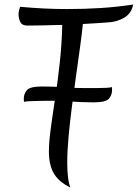

<svg xmlns="http://www.w3.org/2000/svg" viewBox="-20 -797 608 848"><path d="M62 -733Q62 -744 64.5 -753.5Q67 -763 69 -767Q123 -762 174.5 -759.5Q226 -757 277 -757Q351 -757 423.5 -761.5Q496 -766 568 -777Q561 -738 529 -719Q497 -700 456 -698Q433 -696 405 -694.5Q377 -693 346 -691Q342 -650 334 -592Q326 -534 316.5 -466.5Q307 -399 298 -329.5Q289 -260 283 -195Q277 -130 277 -78Q277 -2 291 31Q242 8 219 -29Q196 -66 196 -129Q196 -168 204 -228Q212 -288 223.5 -362.5Q235 -437 244 -520Q253 -603 255 -687Q211 -686 170.5 -685Q130 -684 102 -684Q77 -684 69.5 -700Q62 -716 62 -733ZM395 -345Q340 -345 296 -348.5Q252 -352 209 -352Q186 -352 158.5 -351.5Q131 -351 110 -350Q89 -349 86 -347Q86 -350 85.5 -353.5Q85 -357 85 -360Q85 -383 99 -399Q113 -415 165 -415Q218 -415 263 -411.5Q308 -408 351 -408Q375 -408 402 -408Q429 -408 449.5 -409Q470 -410 474 -413Q474 -409 474.5 -406Q475 -403 475 -400Q475 -377 461 -361Q447 -345 395 -345Z"/></svg>

Font: Merienda Light
Style: Regular
Weight: 300
Designer: Eduardo Rodriguez Tunni
Foundry: Eduardo Rodriguez Tunni
Version: Version 2.001; ttfautohint (v1.8.4.7-5d5b)